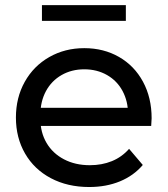

<svg xmlns="http://www.w3.org/2000/svg" viewBox="-20 -723 653 748"><path d="M42 -265Q42 -342.6 76.4 -404.2Q110.9 -465.9 171.8 -500.6Q232.7 -535.4 308.4 -535.4Q384 -535.4 443.7 -501.1Q503.4 -466.9 537.1 -404.6Q570.7 -342.3 570.7 -262.3Q569.9 -247.4 569 -232.4H118.1V-302.9H517.7L478.9 -278.4Q478.9 -328.3 457.6 -368.2Q436.4 -408.1 397.1 -430.6Q357.7 -453 308.4 -453Q259.1 -453 219.9 -430.6Q180.6 -408.1 158.9 -367.8Q137.3 -327.4 137.3 -275.9V-259.9Q137.3 -207 161.4 -166.1Q185.6 -125.1 229.4 -102.3Q273.1 -79.4 330 -79.4Q377 -79.4 415.8 -95.2Q454.6 -111 482.9 -143.1L536.3 -80.3Q500.6 -38.4 447.1 -16.4Q393.7 5.6 327.4 5.6Q243.1 5.6 178.2 -28.8Q113.3 -63.1 77.6 -124.9Q42 -186.6 42 -265ZM143.4 -702.9H470.3V-641.7H143.4Z"/></svg>

Font: iiserrat Thin
Style: Regular
Weight: 100
Designer: Akira Ohta
Foundry: Akira Ohta
Version: Version 1.200;Glyphs 3.3.1 (3343)